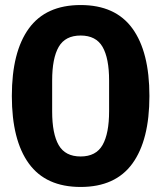

<svg xmlns="http://www.w3.org/2000/svg" viewBox="-20 -730 640 762"><path d="M27 -349Q27 -524 94.5 -617Q162 -710 300 -710Q438 -710 505.5 -617Q573 -524 573 -349Q573 -174 505.5 -81Q438 12 300 12Q162 12 94.5 -81Q27 -174 27 -349ZM413 -289V-410Q413 -499 387 -544Q361 -589 300 -589Q239 -589 213 -544Q187 -499 187 -410V-288Q187 -199 213 -154Q239 -109 300 -109Q361 -109 387 -154.5Q413 -200 413 -289Z"/></svg>

Font: iA Writer Duo S
Style: Bold
Weight: 700
Designer: Mike Abbink, Paul van der Laan, Pieter van Rosmalen, Oliver Reichenstein
Foundry: Bold Monday and Information Architects Inc.
Version: Version 2.000